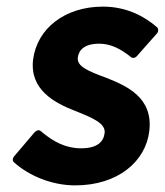

<svg xmlns="http://www.w3.org/2000/svg" viewBox="-20 -536 498 580"><path d="M22 -63C18 -58 17 -50 22 -46C67 -5 137 24 207 24C336 24 420 -48 431 -140C443 -241 364 -276 301 -301C247 -321 212 -335 215 -362C218 -385 235 -404 280 -404C315 -404 345 -388 375 -364C379 -360 388 -360 393 -366L455 -436C459 -441 459 -450 454 -454C417 -486 363 -516 291 -516C176 -516 92 -450 80 -356C69 -265 145 -225 207 -201C260 -180 300 -163 296 -134C293 -108 274 -88 225 -88C179 -88 142 -107 103 -140C98 -145 90 -142 85 -137Z"/></svg>

Font: Falling Sky
Style: BdObl
Weight: 700
Designer: Paul D. Hunt
Foundry: Adobe Systems Incorporated
Version: Version 1.02